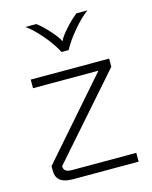

<svg xmlns="http://www.w3.org/2000/svg" viewBox="-107 -770 668 842"><g transform="rotate(-15 227.0 -349.5)"><path d="M417 -40V0H118Q43 0 43 -58V-80L350 -431H53V-470H409V-433L88 -68V-66Q88 -40 124 -40ZM90 -699H140Q166 -679 195 -646.5Q224 -614 231 -596Q238 -614 267 -646.5Q296 -679 322 -699H372Q341 -677 304.5 -634Q268 -591 247 -552H215Q195 -591 158.5 -634Q122 -677 90 -699Z"/></g></svg>

Font: KoHo Light
Style: Regular
Weight: 300
Version: Version 1.000; ttfautohint (v1.6)